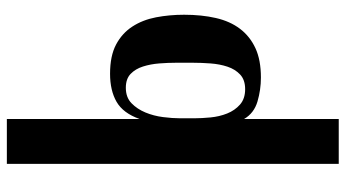

<svg xmlns="http://www.w3.org/2000/svg" viewBox="-244 -527 1008 560"><g transform="rotate(-90 260.0 -247.0)"><path d="M62 -731H193V-344Q210 -392 243 -411Q276 -430 325 -430Q377 -430 410 -412.5Q443 -395 462.5 -365Q482 -335 489.5 -296Q497 -257 497 -214Q497 -163 487.5 -121.5Q478 -80 456 -51Q434 -22 399.5 -6Q365 10 314 10Q278 10 244 0Q210 -10 193 -39V237H62ZM280 -36Q307 -36 322.5 -50.5Q338 -65 345.5 -87.5Q353 -110 355 -137Q357 -164 357 -189V-237Q357 -261 355 -286.5Q353 -312 346 -334Q339 -356 324.5 -370Q310 -384 284 -384Q256 -384 239 -367.5Q222 -351 212 -327Q202 -303 198.5 -275.5Q195 -248 195 -226V-184Q195 -163 197.5 -137Q200 -111 209 -88.5Q218 -66 235 -51Q252 -36 280 -36Z"/></g></svg>

Font: Gamine
Style: Bold
Weight: 700
Designer: Tapiwanashe Sebastian Garikayi
Version: Version 1.000